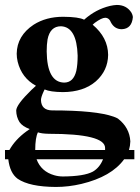

<svg xmlns="http://www.w3.org/2000/svg" viewBox="-21 -511 562 769"><path d="M290 -288.1Q286.6 -403.3 223.1 -405.8Q179.7 -405.8 169.4 -353Q166 -332.5 166 -305.2Q167.5 -181.6 235.8 -180.2Q273.4 -180.2 284.7 -227.5Q290 -252.4 290 -288.1ZM174.8 24.9Q145.5 24.4 130.9 19Q120.1 40.5 120.1 89.8H399.9Q400.4 85.4 399.9 81.1Q398.9 24.9 174.8 24.9ZM466.8 -394Q437.5 -394 422.9 -421.9Q420.9 -425.8 419.9 -428.2Q413.1 -439.5 400.9 -439.9Q386.2 -439.9 358.4 -419.4Q352.5 -415 350.1 -412.1Q411.6 -360.4 412.1 -291Q411.1 -228 362.8 -185.1Q313.5 -142.6 231 -142.1Q180.2 -142.6 157.7 -152.8Q156.2 -149.9 153.3 -143.6Q143.6 -122.6 143.1 -110.8Q144 -69.3 188 -68.8Q363.3 -68.8 433.6 -43.9Q444.8 -40 451.2 -36.1Q498 0 501 55.2Q500.5 73.2 495.6 89.8H517.1V127H476.1Q425.3 196.8 305.2 225.6Q253.4 237.8 203.1 237.8Q97.2 237.3 49.8 205.1Q18.6 182.1 12.2 127H-1V89.8H16.6Q39.6 48.3 85 15.1Q92.3 9.8 98.1 5.9Q69.3 -4.4 57.1 -22Q44.4 -42.5 43.9 -67.9Q43.9 -91.3 105 -150.9Q114.7 -160.6 123 -167.5Q65.9 -198.7 49.8 -263.7Q45.9 -280.3 45.9 -295.9Q46.9 -367.7 113.8 -412.1Q163.6 -443.8 231.9 -443.8Q294.4 -443.4 315.9 -432.1Q362.3 -473.6 419.4 -487.3Q434.6 -490.7 446.8 -491.2Q485.8 -491.2 505.4 -460.4Q510.7 -450.7 511.2 -442.9Q507.3 -395.5 466.8 -394ZM391.6 127H125.5Q143.6 175.8 196.3 190.9Q213.4 195.8 231 195.8Q315.9 195.3 351.1 176.3Q378.4 160.2 391.6 127Z"/></svg>

Font: Linux Libertine O
Style: Bold
Weight: 700
Designer: Philipp H. Poll
Foundry: Philipp H. Poll
Version: Version 5.0.0